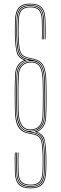

<svg xmlns="http://www.w3.org/2000/svg" viewBox="-20 -825 335 1050"><path d="M147.5 205Q102.2 205 82.2 183.9Q62.2 162.8 61.5 114Q61.2 93 60.6 66.9Q60 40.8 61.5 9H65.5Q64 40.8 64.6 66.9Q65.2 93 65.5 114Q66.2 160.8 85.4 180.9Q104.5 201 147.5 201Q189.5 201 208.2 180.2Q227 159.5 228.5 112.8Q229 93.2 229.6 70.9Q230.2 48.5 229.5 29.2Q228 -13.2 224.5 -40Q221 -66.8 209.2 -81.8Q197.5 -96.8 171.2 -103.5V-105.5Q197.8 -112.2 212.5 -132.8Q227.2 -153.2 228.5 -187.2Q229.5 -213.2 230 -238.1Q230.5 -263 230.5 -286.9Q230.5 -310.8 230.2 -333.9Q230 -357 229.5 -379Q228.5 -436.5 214.4 -463.9Q200.2 -491.2 163 -499.5L133.2 -506.5Q110.5 -511.8 99.1 -523.2Q87.8 -534.8 83.4 -559.9Q79 -585 77.5 -630.5Q76.8 -649.8 77.4 -671.8Q78 -693.8 78.5 -713.5Q79.8 -754 95.2 -771.5Q110.8 -789 145.5 -789Q180.8 -789 196.4 -771.6Q212 -754.2 212.5 -714Q213 -692.8 213.5 -667.4Q214 -642 212.5 -610H208.5Q210 -642 209.5 -667.4Q209 -692.8 208.5 -713.8Q208 -752 193.4 -768.5Q178.8 -785 145.5 -785Q113 -785 98.4 -768.4Q83.8 -751.8 82.5 -713.2Q82 -693.5 81.4 -671.6Q80.8 -649.8 81.5 -630.8Q83 -586 87.1 -561.6Q91.2 -537.2 102.1 -526.1Q113 -515 134.8 -510L164.5 -503.2Q202 -494.8 217.2 -466.9Q232.5 -439 233.5 -379Q234 -357 234.2 -333.9Q234.5 -310.8 234.5 -286.8Q234.5 -262.8 234 -237.9Q233.5 -213 232.5 -187Q231.2 -155.2 218.8 -135Q206.2 -114.8 184 -105.2V-103.2Q216.8 -90.8 224.1 -60.5Q231.5 -30.2 233.5 29Q234.2 48.5 233.6 71Q233 93.5 232.5 113Q231 161.8 211.2 183.4Q191.5 205 147.5 205ZM147.5 197Q187.5 197 205.4 177.1Q223.2 157.2 224.5 112.8Q225 93.2 225.6 70.9Q226.2 48.5 225.5 29.2Q223.8 -22.5 218.8 -49.2Q213.8 -76 198.4 -87.4Q183 -98.8 150 -104.2V-106.2Q184.2 -107.5 203.6 -128.2Q223 -149 224.5 -187.5Q225.5 -213.2 226 -238.1Q226.5 -263 226.5 -286.9Q226.5 -310.8 226.2 -333.9Q226 -357 225.5 -379Q224.5 -435 210.5 -461.9Q196.5 -488.8 161.8 -496.2L131.8 -502.8Q108.2 -507.8 96.4 -520Q84.5 -532.2 79.9 -558.2Q75.2 -584.2 73.5 -630.5Q72.8 -649.8 73.4 -671.9Q74 -694 74.5 -713.5Q75.8 -756 92.2 -774.5Q108.8 -793 145.5 -793Q182.8 -793 199.4 -774.8Q216 -756.5 216.5 -714Q217 -692.8 217.5 -667.4Q218 -642 216.5 -610H220.5Q222 -642 221.5 -667.5Q221 -693 220.5 -714Q219.8 -758.5 202.4 -777.8Q185 -797 145.5 -797Q106.8 -797 89.2 -777.8Q71.8 -758.5 70.5 -713.8Q70 -694.2 69.4 -671.9Q68.8 -649.5 69.5 -630.2Q71 -586.8 75.1 -559.9Q79.2 -533 91.8 -518.8Q104.2 -504.5 130.5 -498.2L138 -496.5V-494.5Q112.8 -492 92.4 -472.1Q72 -452.2 70.5 -413.5Q69.5 -387.8 69 -362.9Q68.5 -338 68.5 -314.1Q68.5 -290.2 68.9 -267.2Q69.2 -244.2 69.5 -222Q70.5 -166 86.4 -137.9Q102.2 -109.8 138.5 -102.5L162.2 -97.8Q187.5 -92.8 199.5 -80.8Q211.5 -68.8 215.8 -43Q220 -17.2 221.5 29.5Q222.2 48.5 221.6 70.8Q221 93 220.5 112.5Q219.2 155 202.4 174Q185.5 193 147.5 193Q108.5 193 91.2 174.6Q74 156.2 73.5 114Q73.2 92.8 72.6 66.9Q72 41 73.5 9H69.5Q68 40.8 68.6 66.9Q69.2 93 69.5 114Q70.2 158.5 88.4 177.8Q106.5 197 147.5 197ZM147.5 189Q110.5 189 94.2 171.5Q78 154 77.5 114Q77.2 92.8 76.6 66.9Q76 41 77.5 9H81.5Q80 41 80.6 66.9Q81.2 92.8 81.5 113.8Q82 152 97.4 168.5Q112.8 185 147.5 185Q181 185 196.2 167.9Q211.5 150.8 212.5 112.2Q213 92.5 213.6 70.6Q214.2 48.8 213.5 29.8Q212 -15.5 208.2 -39.8Q204.5 -64 193.8 -74.8Q183 -85.5 160.2 -90.2L132.5 -96Q94.8 -104 78.6 -133Q62.5 -162 61.5 -222Q61.2 -244.2 60.9 -267.2Q60.5 -290.2 60.5 -314.2Q60.5 -338.2 61 -363.2Q61.5 -388.2 62.5 -414Q63.8 -445.8 76.2 -465.9Q88.8 -486 111 -495.2V-496.5Q78.5 -509.5 71 -540.2Q63.5 -571 61.5 -630Q60.8 -649.5 61.4 -672Q62 -694.5 62.5 -714Q63.5 -746.5 72.2 -766.5Q81 -786.5 99 -795.8Q117 -805 145.5 -805Q189.2 -805 208.5 -783.9Q227.8 -762.8 228.5 -714Q229 -693 229.5 -667.5Q230 -642 228.5 -610H224.5Q226 -642 225.5 -667.5Q225 -693 224.5 -714Q223.8 -760.8 205.5 -780.9Q187.2 -801 145.5 -801Q104.8 -801 86.4 -780.8Q68 -760.5 66.5 -713.8Q66 -694.2 65.4 -671.9Q64.8 -649.5 65.5 -630.2Q67 -588 70.8 -561Q74.5 -534 86.2 -518.9Q98 -503.8 123.5 -496.5V-494.5Q98 -488.5 82.9 -468.1Q67.8 -447.8 66.5 -413.8Q65.5 -388 65 -363Q64.5 -338 64.5 -314.1Q64.5 -290.2 64.9 -267.2Q65.2 -244.2 65.5 -222Q66.5 -165 82.4 -136.1Q98.2 -107.2 134 -99.8L161.8 -94Q185.2 -89.2 196.6 -77.9Q208 -66.5 212 -41.5Q216 -16.5 217.5 29.5Q218.2 48.5 217.6 70.6Q217 92.8 216.5 112.5Q215.2 153 199.2 171Q183.2 189 147.5 189ZM142.5 -108.8Q108 -108.8 91.2 -138.8Q74.5 -168.8 73.5 -222Q73.2 -244.2 72.9 -267.1Q72.5 -290 72.5 -313.9Q72.5 -337.8 73 -362.6Q73.5 -387.5 74.5 -413.2Q76 -450 97.5 -471.9Q119 -493.8 154.5 -491Q191.2 -488.5 205.9 -461.6Q220.5 -434.8 221.5 -379Q222 -357 222.2 -334Q222.5 -311 222.5 -287.1Q222.5 -263.2 222 -238.4Q221.5 -213.5 220.5 -187.8Q219 -150 198.1 -129.4Q177.2 -108.8 142.5 -108.8ZM145.5 -113Q178.2 -113 196.6 -132.4Q215 -151.8 216.5 -188Q217.5 -213.8 218 -238.5Q218.5 -263.2 218.5 -287.1Q218.5 -311 218.2 -334Q218 -357 217.5 -379Q216.5 -433 202.1 -459.5Q187.8 -486 153 -487.5Q120.2 -488.8 100.1 -469Q80 -449.2 78.5 -413Q77.5 -387.2 77 -362.5Q76.5 -337.8 76.5 -313.9Q76.5 -290 76.9 -267.1Q77.2 -244.2 77.5 -222Q78.5 -168.5 95.1 -140.8Q111.8 -113 145.5 -113ZM145.5 -117Q114.8 -117 98.6 -143.5Q82.5 -170 81.5 -222Q81.2 -244.2 80.9 -267.1Q80.5 -290 80.5 -313.8Q80.5 -337.5 81 -362.2Q81.5 -387 82.5 -412.8Q83.8 -447 102.5 -465.6Q121.2 -484.2 152.5 -483.5Q185.2 -482.5 198.9 -457Q212.5 -431.5 213.5 -379Q214 -357 214.2 -334Q214.5 -311 214.5 -287.2Q214.5 -263.5 214 -238.8Q213.5 -214 212.5 -188.2Q211.2 -154 193.9 -135.5Q176.5 -117 145.5 -117Z"/></svg>

Font: Big Shoulders Inline Display Thin Thin
Style: Regular
Weight: 250
Version: Version 2.002